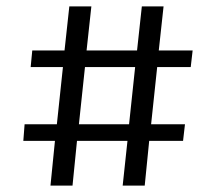

<svg xmlns="http://www.w3.org/2000/svg" viewBox="-20 -612 664 601"><path d="M379 -171H221L207 -31H138L152 -171H53L57 -223H158L177 -402H76L81 -454H182L197 -592H266L251 -454H409L424 -592H492L477 -454H583L577 -402H472L453 -223H559L553 -171H447L433 -31H364ZM227 -223H384L403 -402H246Z"/></svg>

Font: Karla Tamil Upright
Style: Regular
Weight: 400
Designer: Jonathan Pinhorn
Foundry: Jonathan Pinhorn
Version: Version 1.001